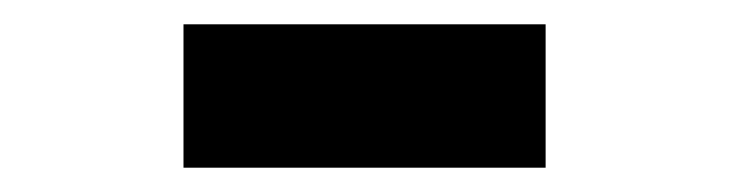

<svg xmlns="http://www.w3.org/2000/svg" viewBox="-20 -717 600 158"><path d="M429 -579H131V-697H429Z"/></svg>

Font: Gabarito
Style: Bold
Weight: 700
Designer: Leandro Assis / Alvaro Franca / Felipe Casaprima
Foundry: Naipe Foundry
Version: Version 1.000